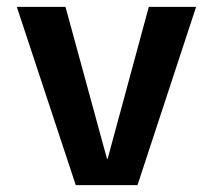

<svg xmlns="http://www.w3.org/2000/svg" viewBox="-20 -540 621 560"><path d="M171 -520 292 -77H294L414 -520H552L381 0H201L29 -520Z"/></svg>

Font: Mplus 1p Bold
Style: Bold
Weight: 700
Version: Version 1.061